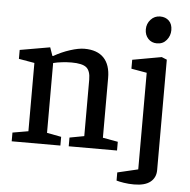

<svg xmlns="http://www.w3.org/2000/svg" viewBox="-58 -762 975 986"><g transform="rotate(5 429.5 -269.5)"><path d="M24 0V-45L105 -59V-411L24 -425V-471L179 -498L194 -455H198Q238 -478 281.5 -492Q325 -506 355 -506Q421 -506 455 -470.5Q489 -435 489 -367V-59L567 -45V0H318V-45L393 -59V-350Q393 -395 372 -412.5Q351 -430 295 -430Q272 -430 246 -427Q220 -424 201 -419V-59L275 -45V0ZM669 166Q641 166 616 162Q591 158 578 154V112L684 87V-411L604 -425V-471L754 -498L781 -487V82Q781 121 753 143.5Q725 166 669 166ZM723 -566Q695 -566 677.5 -585Q660 -604 660 -633Q660 -662 679.5 -683.5Q699 -705 728 -705Q756 -705 773.5 -688Q791 -671 791 -640Q791 -611 772.5 -588.5Q754 -566 723 -566Z"/></g></svg>

Font: Faustina Light Medium
Style: Regular
Weight: 500
Version: Version 1.200